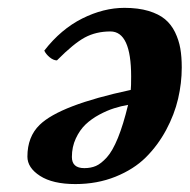

<svg xmlns="http://www.w3.org/2000/svg" viewBox="-20 -459 483 489"><path d="M163.1 -59.1Q163.1 -30.8 194.8 -30.8Q211.4 -30.8 224.4 -36.4Q237.3 -42 252 -58.1Q266.6 -74.2 280.3 -107.7Q293.9 -141.1 306.2 -191.9Q288.6 -189 270.8 -183.3Q252.9 -177.7 232.9 -167Q212.9 -156.2 198 -142.1Q183.1 -127.9 173.1 -106.4Q163.1 -85 163.1 -59.1ZM313 -230Q314 -237.8 314 -264.2Q314 -378.9 261.2 -378.9Q224.6 -378.9 196 -363.5Q167.5 -348.1 125 -305.2Q116.2 -305.2 106.4 -313.2Q96.7 -321.3 92.8 -330.1Q135.3 -384.8 189.5 -411.9Q243.7 -439 296.9 -439Q332 -439 358.2 -431.2Q384.3 -423.3 400.1 -410.2Q416 -397 425.8 -377Q435.5 -356.9 439.2 -335.7Q442.9 -314.5 442.9 -287.1Q442.9 -247.6 433.6 -207.5Q424.3 -167.5 403.1 -127.9Q381.8 -88.4 351.3 -58.1Q320.8 -27.8 274.2 -9Q227.5 9.8 171.9 9.8Q114.3 9.8 82 -11Q49.8 -31.7 49.8 -60.1Q49.8 -110.8 81.1 -141.1Q132.8 -191.4 313 -230Z"/></svg>

Font: Common Serif
Style: Bold Italic
Weight: 700
Italic angle: -12°
Designer: Philipp H. Poll, Khaled Hosny
Foundry: Stefan Peev, Context Ltd.
Version: Version 1.026